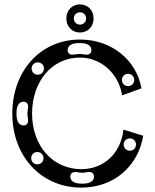

<svg xmlns="http://www.w3.org/2000/svg" viewBox="-20 -842 704 874"><path d="M350 12C498 12 608 -84 632 -224L542 -252C530 -144 453 -72 350 -72C220 -72 126 -178 126 -325C126 -473 218 -580 344 -580C439 -580 520 -508 536 -408L624 -440C600 -572 485 -662 344 -662C165 -662 36 -520 36 -325C36 -130 168 12 350 12ZM150 -94C134 -94 122 -106 122 -122C122 -138 134 -150 150 -150C166 -150 178 -138 178 -122C178 -106 166 -94 150 -94ZM408 -38C408 -18 390 -6 356 -6H352C318 -6 300 -18 300 -38C300 -54 312 -62 332 -58C348 -55 360 -55 376 -58C396 -62 408 -54 408 -38ZM87 -271C67 -271 55 -289 55 -323V-327C55 -361 67 -379 87 -379C103 -379 111 -367 107 -347C104 -331 104 -319 107 -303C111 -283 103 -271 87 -271ZM152 -558C168 -558 180 -546 180 -530C180 -514 168 -502 152 -502C136 -502 124 -514 124 -530C124 -546 136 -558 152 -558ZM571 -156C555 -156 543 -168 543 -184C543 -200 555 -212 571 -212C587 -212 599 -200 599 -184C599 -168 587 -156 571 -156ZM396 -614C396 -598 384 -590 364 -594C348 -597 336 -597 320 -594C300 -590 288 -598 288 -614C288 -634 306 -646 340 -646H344C378 -646 396 -634 396 -614ZM563 -506C579 -506 591 -494 591 -478C591 -462 579 -450 563 -450C547 -450 535 -462 535 -478C535 -494 547 -506 563 -506ZM344 -694C380 -694 406 -721 406 -758C406 -795 380 -822 344 -822C308 -822 282 -795 282 -758C282 -721 308 -694 344 -694ZM344 -730C328 -730 316 -742 316 -758C316 -774 328 -786 344 -786C360 -786 372 -774 372 -758C372 -742 360 -730 344 -730Z"/></svg>

Font: Apfel Grotezk Brukt
Style: Regular
Weight: 300
Designer: Luigi Gorlero
Foundry: © 2023, Luigi Gorlero & Collletttivo
Version: Version 2.000;Glyphs 3.2 (3217)